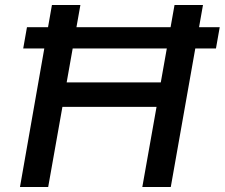

<svg xmlns="http://www.w3.org/2000/svg" viewBox="-20 -749 900 769"><path d="M60 0 188 -729H302L247 -419H624L679 -729H793L664 0H550L607 -321H230L173 0ZM73 -555 88 -640H860L845 -555Z"/></svg>

Font: Hubot Sans Medium
Style: Italic
Weight: 500
Italic angle: -10°
Designer: Deni Anggara
Foundry: GitHub
Version: Version 1.001; ttfautohint (v1.8.4.7-5d5b);gftools[0.9.31]